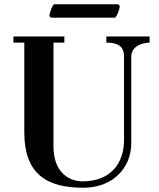

<svg xmlns="http://www.w3.org/2000/svg" viewBox="-20 -864 748 901"><path d="M212 -792C212 -788 217 -781 221 -781H518C524 -781 533 -801 536 -810C539 -819 542 -828 542 -833C542 -837 537 -844 533 -844H235C229 -844 221 -824 218 -815C215 -806 212 -797 212 -792ZM43 -664H94V-243C94 -48 199 17 370 17C512 17 596 -78 596 -192V-599C596 -645 645 -664 682 -664V-693H479V-664C528 -664 562 -650 562 -600V-206C562 -99 500 -13 368 -13C299 -13 231 -60 231 -176V-664H282V-693H43Z"/></svg>

Font: Monomakh Unicode
Style: Regular
Weight: 400
Version: Version 1.2